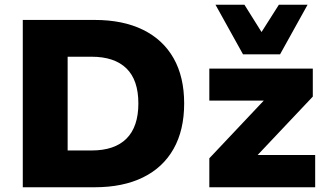

<svg xmlns="http://www.w3.org/2000/svg" viewBox="-20 -789 1379 809"><path d="M76 0V-705H379Q498 -705 582.5 -663.5Q667 -622 711.5 -543.5Q756 -465 756 -353Q756 -241 711.5 -162Q667 -83 582.5 -41.5Q498 0 379 0ZM265 -155H366Q463 -155 513 -205Q563 -255 563 -353Q563 -452 512.5 -501Q462 -550 366 -550H265ZM862 0V-122L1130 -406L1126 -365H862V-500H1298V-382L1025 -93L1029 -136H1308V0ZM1004 -560 888 -769H1010L1082 -654L1155 -769H1276L1160 -560Z"/></svg>

Font: Nunito Sans 9pt Black
Style: Regular
Weight: 900
Version: Version 3.101;gftools[0.9.27]